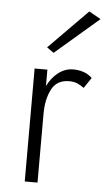

<svg xmlns="http://www.w3.org/2000/svg" viewBox="-52 -745 432 779"><g transform="rotate(5 164.0 -355.0)"><path d="M328 -683 150 -530 122 -550 280 -710ZM131 -460V-393Q148 -428 175.5 -449Q203 -470 236 -470Q258 -470 277.5 -463.5Q297 -457 313 -442L284 -399Q269 -410 255.5 -415.5Q242 -421 224 -421Q173 -421 152 -380Q131 -339 131 -280V0H79V-460Z"/></g></svg>

Font: Jost* Light
Style: Regular
Weight: 300
Version: Version 3.7